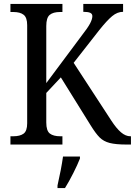

<svg xmlns="http://www.w3.org/2000/svg" viewBox="-20 -734 685 975"><path d="M33 -42H47Q82 -42 100 -55.5Q118 -69 118 -108V-606Q118 -645 100 -659Q82 -673 48 -673H33V-714H297V-673H284Q250 -673 232.5 -658.5Q215 -644 215 -602V-312L397 -556Q426 -593 437.5 -615Q449 -637 449 -652Q449 -664 438 -669Q427 -674 403 -674V-714H605V-674Q576 -674 549.5 -652Q523 -630 484 -581L354 -415L545 -122Q571 -82 594.5 -62Q618 -42 642 -42H645V0H624Q568 0 537 -8Q506 -16 486 -36Q466 -56 440 -98L289 -341L215 -262V-112Q215 -70 233 -56Q251 -42 286 -42H297V0H33ZM272 208Q291 125 300 61H386V71Q374 102 352 145.5Q330 189 310 221H272Z"/></svg>

Font: Noto Serif Narrow
Style: Regular
Weight: 400
Width: 4
Designer: Monotype Design Team
Foundry: Monotype Imaging Inc.
Version: Version 1.001